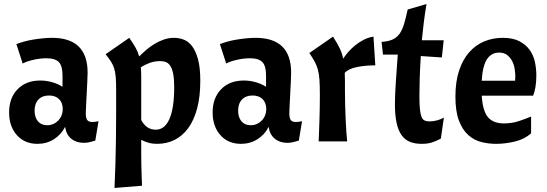

<svg xmlns="http://www.w3.org/2000/svg" viewBox="-20 -699 2702 949"><path d="M165 12Q102 12 63.5 -31Q25 -74 25 -143Q25 -215 67 -258Q109 -301 179 -301Q208 -301 237 -293Q266 -285 289 -270V-326Q289 -373 271 -392Q253 -411 209 -411Q179 -411 145.5 -403.5Q112 -396 92 -385L61 -481Q76 -487 97 -493Q118 -499 142 -503Q166 -507 191 -509.5Q216 -512 237 -512Q413 -512 413 -340Q413 -325 411.5 -296Q410 -267 408.5 -235.5Q407 -204 405.5 -177Q404 -150 404 -139Q404 -116 411 -106Q418 -96 437 -96Q450 -96 467 -100L451 -4Q435 1 421.5 4Q408 7 394 7Q357 7 332 -13.5Q307 -34 302 -72Q282 -33 246 -10.5Q210 12 165 12ZM213 -80Q245 -80 267.5 -103Q290 -126 290 -161Q290 -191 272 -209Q254 -227 222 -227Q189 -227 170 -207Q151 -187 151 -152Q151 -119 167.5 -99.5Q184 -80 213 -80Z M970 -300Q970 -222 954.5 -163.5Q939 -105 910.5 -66Q882 -27 843 -7.5Q804 12 756 12Q733 12 714 6.5Q695 1 678 -8Q678 26 678 55Q678 84 678.5 111.5Q679 139 680 165Q681 191 682 219L546 230Q549 169 550.5 111Q552 53 553 -6.5Q554 -66 554 -127Q554 -188 554 -255Q554 -294 552 -318.5Q550 -343 544 -361.5Q538 -380 528 -395.5Q518 -411 502 -431L619 -512Q639 -483 650.5 -462.5Q662 -442 668 -420Q684 -436 702.5 -452Q721 -468 743 -481.5Q765 -495 789.5 -503.5Q814 -512 841 -512Q865 -512 888.5 -503Q912 -494 930 -470Q948 -446 959 -405Q970 -364 970 -300ZM678 -106Q703 -58 750 -58Q794 -58 817.5 -111Q841 -164 841 -268Q841 -309 836 -334Q831 -359 822 -373Q813 -387 800.5 -392Q788 -397 773 -397Q744 -397 719.5 -388Q695 -379 676 -366Q678 -347 678 -324Q678 -301 678 -271Z M1171 12Q1108 12 1069.5 -31Q1031 -74 1031 -143Q1031 -215 1073 -258Q1115 -301 1185 -301Q1214 -301 1243 -293Q1272 -285 1295 -270V-326Q1295 -373 1277 -392Q1259 -411 1215 -411Q1185 -411 1151.5 -403.5Q1118 -396 1098 -385L1067 -481Q1082 -487 1103 -493Q1124 -499 1148 -503Q1172 -507 1197 -509.5Q1222 -512 1243 -512Q1419 -512 1419 -340Q1419 -325 1417.5 -296Q1416 -267 1414.5 -235.5Q1413 -204 1411.5 -177Q1410 -150 1410 -139Q1410 -116 1417 -106Q1424 -96 1443 -96Q1456 -96 1473 -100L1457 -4Q1441 1 1427.5 4Q1414 7 1400 7Q1363 7 1338 -13.5Q1313 -34 1308 -72Q1288 -33 1252 -10.5Q1216 12 1171 12ZM1219 -80Q1251 -80 1273.5 -103Q1296 -126 1296 -161Q1296 -191 1278 -209Q1260 -227 1228 -227Q1195 -227 1176 -207Q1157 -187 1157 -152Q1157 -119 1173.5 -99.5Q1190 -80 1219 -80Z M1626 -518Q1647 -485 1659 -460.5Q1671 -436 1676 -409Q1686 -424 1701 -441.5Q1716 -459 1735 -474.5Q1754 -490 1777 -502Q1800 -514 1826 -518L1835 -376Q1786 -376 1744 -367.5Q1702 -359 1684 -339Q1685 -320 1685 -297.5Q1685 -275 1685 -247Q1685 -215 1686 -178.5Q1687 -142 1688.5 -108.5Q1690 -75 1692 -46Q1694 -17 1696 0H1555Q1556 -21 1557 -49Q1558 -77 1559 -107Q1560 -137 1560.5 -168.5Q1561 -200 1561 -229Q1561 -275 1559 -304.5Q1557 -334 1551 -355.5Q1545 -377 1535 -395Q1525 -413 1509 -437Z M1866 -492Q1899 -494 1920 -503.5Q1941 -513 1954.5 -531.5Q1968 -550 1977 -580Q1986 -610 1995 -652L2088 -679Q2079 -624 2074 -582Q2069 -540 2065 -500H2173L2164 -415L2060 -422Q2056 -362 2054.5 -311.5Q2053 -261 2053 -225Q2053 -184 2055.5 -159.5Q2058 -135 2063.5 -121.5Q2069 -108 2078.5 -103.5Q2088 -99 2103 -99Q2123 -99 2142 -104.5Q2161 -110 2174 -118L2159 -14Q2135 -1 2114 5.5Q2093 12 2064 12Q2031 12 2006 2Q1981 -8 1964.5 -31.5Q1948 -55 1940 -92.5Q1932 -130 1932 -184Q1932 -229 1936.5 -294Q1941 -359 1946 -429H1873Z M2361 -226Q2366 -150 2392 -119.5Q2418 -89 2471 -89Q2511 -89 2546.5 -101Q2582 -113 2605 -123V-40Q2573 -11 2525 0.5Q2477 12 2432 12Q2395 12 2359 3Q2323 -6 2294.5 -31.5Q2266 -57 2248.5 -102.5Q2231 -148 2231 -222Q2231 -295 2249 -349.5Q2267 -404 2298.5 -440Q2330 -476 2372.5 -494Q2415 -512 2465 -512Q2516 -512 2548.5 -494.5Q2581 -477 2599.5 -450Q2618 -423 2624.5 -390Q2631 -357 2631 -326Q2631 -294 2626.5 -268Q2622 -242 2615 -226ZM2447 -439Q2408 -439 2386.5 -405.5Q2365 -372 2361 -300H2526Q2526 -304 2526.5 -310Q2527 -316 2527 -321Q2527 -337 2524 -357.5Q2521 -378 2512 -396Q2503 -414 2487.5 -426.5Q2472 -439 2447 -439Z"/></svg>

Font: CantoraOne
Style: Regular
Weight: 400
Designer: Pablo Impallari, Rodrigo Fuenzalida
Foundry: Pablo Impallari
Version: Version 1.001; ttfautohint (v0.8) -G 200 -r 50